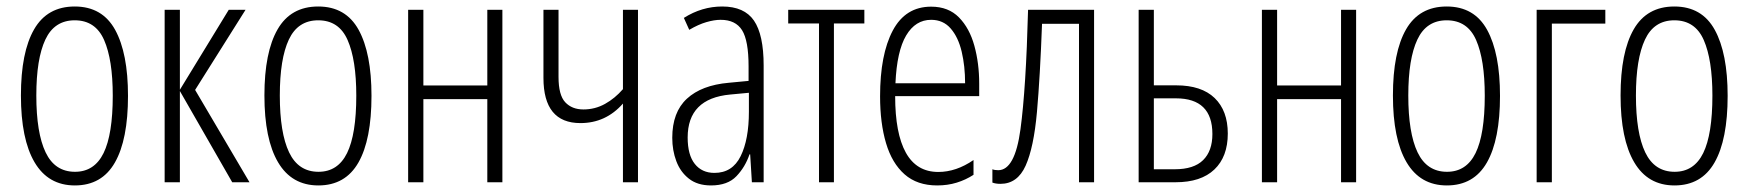

<svg xmlns="http://www.w3.org/2000/svg" viewBox="-20 -561 5382 591"><path d="M374 -266.1Q374 -131.3 333.7 -60.8Q293.5 9.8 210.4 9.8Q128.4 9.8 86.4 -61.5Q44.4 -132.8 44.4 -267.1Q44.4 -400.4 85 -470.7Q125.5 -541 210 -541Q294.9 -541 334.5 -469Q374 -397 374 -266.1ZM91.8 -267.1Q91.8 -151.9 120.4 -92Q148.9 -32.2 210.9 -32.2Q270.5 -32.2 298.8 -89.8Q327.1 -147.5 327.1 -266.6Q327.1 -377 300.5 -437.7Q273.9 -498.5 210 -498.5Q147.5 -498.5 119.6 -439.2Q91.8 -379.9 91.8 -267.1Z M684.1 -530.8H735.8L580.6 -284.2L748 0H694.8L533.7 -280.8V0H486.8V-530.8H533.7V-284.7Z M1123.5 -266.1Q1123.5 -131.3 1083.3 -60.8Q1043 9.8 960 9.8Q877.9 9.8 835.9 -61.5Q793.9 -132.8 793.9 -267.1Q793.9 -400.4 834.5 -470.7Q875 -541 959.5 -541Q1044.4 -541 1084 -469Q1123.5 -397 1123.5 -266.1ZM841.3 -267.1Q841.3 -151.9 869.9 -92Q898.4 -32.2 960.4 -32.2Q1020 -32.2 1048.3 -89.8Q1076.7 -147.5 1076.7 -266.6Q1076.7 -377 1050 -437.7Q1023.4 -498.5 959.5 -498.5Q897 -498.5 869.1 -439.2Q841.3 -379.9 841.3 -267.1Z M1283.2 -530.8V-297.9H1480V-530.8H1526.4V0H1480V-255.9H1283.2V0H1236.3V-530.8Z M1699.2 -530.8V-324.2Q1699.2 -268.1 1720 -246.1Q1740.7 -224.1 1775.9 -224.1Q1811.5 -224.1 1842.3 -241.2Q1873 -258.3 1897.5 -286.6V-530.8H1943.8V0H1897.5V-242.2Q1844.7 -182.1 1766.6 -182.1Q1652.8 -182.1 1652.8 -321.3V-530.8Z M2203.1 -541Q2271 -541 2300.8 -497.6Q2330.6 -454.1 2330.6 -359.4V0H2294.4L2289.1 -85.9H2287.1Q2273.9 -46.9 2246.8 -18.6Q2219.7 9.8 2168.5 9.8Q2127 9.8 2100.6 -11Q2074.2 -31.7 2061.8 -64.9Q2049.3 -98.1 2049.3 -136.7Q2049.3 -215.8 2094.5 -257.3Q2139.6 -298.8 2223.1 -306.2L2284.2 -312V-356.9Q2284.2 -436 2264.2 -468Q2244.1 -500 2198.2 -500Q2178.7 -500 2154.3 -492.9Q2129.9 -485.8 2101.6 -469.2L2085 -505.9Q2140.6 -541 2203.1 -541ZM2285.2 -275.4 2227.5 -270Q2096.7 -257.8 2096.7 -137.7Q2096.7 -84 2118.7 -56.4Q2140.6 -28.8 2179.2 -28.8Q2234.4 -28.8 2259.8 -80.3Q2285.2 -131.8 2285.2 -217.3Z M2640.6 -488.8H2546.9V0H2501V-488.8H2406.2V-530.8H2640.6Z M2846.2 -540.5Q2899.4 -540.5 2931.9 -507.3Q2964.4 -474.1 2979.2 -420.2Q2994.1 -366.2 2994.1 -303.7V-265.1H2735.4Q2735.4 -150.4 2768.3 -91.1Q2801.3 -31.7 2868.2 -31.7Q2923.3 -31.7 2976.6 -68.4V-22.9Q2952.6 -7.3 2924.8 1.2Q2897 9.8 2864.7 9.8Q2803.2 9.8 2764.4 -24.4Q2725.6 -58.6 2707.3 -120.4Q2689 -182.1 2689 -264.6Q2689 -393.1 2728 -466.8Q2767.1 -540.5 2846.2 -540.5ZM2846.2 -500Q2797.9 -500 2769.3 -451.9Q2740.7 -403.8 2736.3 -304.7H2950.7Q2950.7 -357.4 2940.2 -401.9Q2929.7 -446.3 2906.5 -473.1Q2883.3 -500 2846.2 -500Z M3347.7 0H3301.3V-487.8H3187.5Q3181.6 -326.2 3171.9 -216.6Q3162.1 -106.9 3137 -51Q3111.8 4.9 3059.6 4.9Q3044.9 4.9 3034.7 1V-40Q3041.5 -37.1 3052.7 -37.1Q3104 -37.1 3121.1 -162.8Q3138.2 -288.6 3144.5 -530.8H3347.7Z M3531.7 -298.3H3600.6Q3678.2 -298.3 3718.8 -259.3Q3759.3 -220.2 3759.3 -149.9Q3759.3 -78.6 3718 -39.3Q3676.8 0 3598.6 0H3484.9V-530.8H3531.7ZM3711.9 -148.4Q3711.9 -258.3 3599.6 -258.3H3531.7V-40H3596.2Q3654.8 -40 3683.3 -68.1Q3711.9 -96.2 3711.9 -148.4Z M3911.1 -530.8V-297.9H4107.9V-530.8H4154.3V0H4107.9V-255.9H3911.1V0H3864.3V-530.8Z M4597.2 -266.1Q4597.2 -131.3 4556.9 -60.8Q4516.6 9.8 4433.6 9.8Q4351.6 9.8 4309.6 -61.5Q4267.6 -132.8 4267.6 -267.1Q4267.6 -400.4 4308.1 -470.7Q4348.6 -541 4433.1 -541Q4518.1 -541 4557.6 -469Q4597.2 -397 4597.2 -266.1ZM4314.9 -267.1Q4314.9 -151.9 4343.5 -92Q4372.1 -32.2 4434.1 -32.2Q4493.7 -32.2 4522 -89.8Q4550.3 -147.5 4550.3 -266.6Q4550.3 -377 4523.7 -437.7Q4497.1 -498.5 4433.1 -498.5Q4370.6 -498.5 4342.8 -439.2Q4314.9 -379.9 4314.9 -267.1Z M4921.4 -530.8V-488.3H4756.8V0H4710V-530.8Z M5297.9 -266.1Q5297.9 -131.3 5257.6 -60.8Q5217.3 9.8 5134.3 9.8Q5052.2 9.8 5010.3 -61.5Q4968.3 -132.8 4968.3 -267.1Q4968.3 -400.4 5008.8 -470.7Q5049.3 -541 5133.8 -541Q5218.8 -541 5258.3 -469Q5297.9 -397 5297.9 -266.1ZM5015.6 -267.1Q5015.6 -151.9 5044.2 -92Q5072.8 -32.2 5134.8 -32.2Q5194.3 -32.2 5222.7 -89.8Q5251 -147.5 5251 -266.6Q5251 -377 5224.4 -437.7Q5197.8 -498.5 5133.8 -498.5Q5071.3 -498.5 5043.5 -439.2Q5015.6 -379.9 5015.6 -267.1Z"/></svg>

Font: Open Sans Condensed Light
Style: Regular
Weight: 300
Width: 3
Designer: Monotype Design Team
Foundry: Monotype Imaging Inc.
Version: Version 3.003; ttfautohint (v1.8.4)